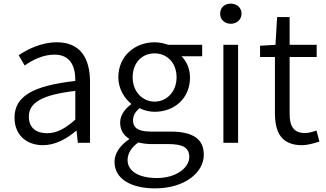

<svg xmlns="http://www.w3.org/2000/svg" viewBox="-20 -787 1794 1058"><path d="M217 13C285 13 347 -22 399 -66H402L409 0H476V-335C476 -465 424 -554 293 -554C206 -554 130 -514 83 -483L116 -426C157 -455 215 -486 280 -486C373 -486 396 -414 395 -341C163 -315 60 -257 60 -139C60 -41 128 13 217 13ZM239 -53C184 -53 139 -79 139 -144C139 -218 204 -264 395 -286V-128C340 -79 294 -53 239 -53Z M834 251C998 251 1103 164 1103 66C1103 -23 1041 -62 917 -62H809C735 -62 713 -88 713 -123C713 -154 729 -174 749 -191C774 -178 805 -171 832 -171C941 -171 1027 -245 1027 -360C1027 -409 1007 -451 980 -477H1094V-540H907C888 -547 862 -554 832 -554C723 -554 632 -478 632 -361C632 -297 667 -244 702 -216V-212C675 -192 642 -157 642 -112C642 -69 663 -40 691 -23V-19C641 14 611 59 611 105C611 198 701 251 834 251ZM832 -227C767 -227 711 -280 711 -361C711 -444 765 -493 832 -493C898 -493 953 -443 953 -361C953 -280 897 -227 832 -227ZM845 194C743 194 683 155 683 95C683 62 701 27 742 -2C767 4 794 7 811 7H910C984 7 1023 25 1023 78C1023 136 953 194 845 194Z M1211 0H1292V-540H1211ZM1252 -656C1284 -656 1311 -679 1311 -711C1311 -746 1284 -767 1252 -767C1218 -767 1193 -746 1193 -711C1193 -679 1218 -656 1252 -656Z M1644 13C1674 13 1710 3 1740 -7L1724 -68C1706 -61 1681 -54 1661 -54C1596 -54 1576 -94 1576 -160V-473H1725V-540H1576V-693H1507L1498 -540L1413 -535V-473H1495V-163C1495 -57 1531 13 1644 13Z"/></svg>

Font: Genne Gothic Normal
Style: Regular
Weight: 350
Designer: Ryoko NISHIZUKA (kana & ideographs); Paul D. Hunt (Latin, Greek & Cyrillic); Wenlong ZHANG (bopomofo); Sandoll Communica
Foundry: Adobe Systems Incorporated
Version: Version 1.004;PS 1.004;hotconv 16.6.51;makeotf.lib2.5.65220